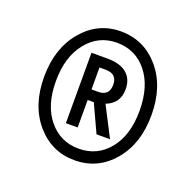

<svg xmlns="http://www.w3.org/2000/svg" viewBox="-95 -845 716 702"><g transform="rotate(20 262.5 -494.5)"><path d="M262.2 -745.1Q352.5 -745.1 411.9 -675.8Q471.2 -606.4 471.2 -495.1Q471.2 -383.8 411.9 -314Q352.5 -244.1 262.2 -244.1Q172.9 -244.1 113.5 -313.2Q54.2 -382.3 54.2 -493.2Q54.2 -604 113.8 -674.6Q173.3 -745.1 262.2 -745.1ZM262.2 -289.1Q334.5 -289.1 379.6 -344.7Q424.8 -400.4 424.8 -495.1Q424.8 -589.8 380.1 -645.5Q335.4 -701.2 262.2 -701.2Q191.4 -701.2 145.8 -644.5Q100.1 -587.9 100.1 -493.2Q100.1 -398.9 145.5 -344Q190.9 -289.1 262.2 -289.1ZM350.1 -551.8Q350.1 -496.6 298.8 -477.1L358.9 -360.8H306.2L256.8 -467.8H232.9V-360.8H187V-634.8H249Q298.8 -634.8 324.5 -613Q350.1 -591.3 350.1 -551.8ZM232.9 -594.2V-508.8H258.8Q301.8 -508.8 301.8 -551.8Q301.8 -594.2 256.8 -594.2Z"/></g></svg>

Font: Fira Sans Compressed Book
Style: Regular
Weight: 350
Width: 1
Designer: Carrois Corporate & Edenspiekermann AG
Foundry: Carrois Corporate GbR & Edenspiekermann AG
Version: Version 4.203;PS 004.203;hotconv 1.0.88;makeotf.lib2.5.64775